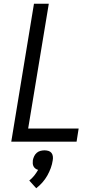

<svg xmlns="http://www.w3.org/2000/svg" viewBox="-20 -755 540 1023"><path d="M40 0 161 -735H240L130 -70H399L388 0ZM173 248 136 207Q151 195 162.5 180.5Q174 166 183 150Q175 148 168.5 143Q162 138 158.5 131Q155 124 154.5 115.5Q154 107 155 99Q157 88 162 77.5Q167 67 175.5 59.5Q184 52 195 49Q206 46 217 46Q228 46 238 49Q248 52 254 59.5Q260 67 261.5 77.5Q263 88 261 99Q258 120 250.5 140.5Q243 161 232 180.5Q221 200 206 217Q191 234 173 248Z"/></svg>

Font: Iosevka Curly Oblique
Style: Regular
Weight: 400
Italic angle: -9°
Monospace: yes
Designer: Belleve Invis
Foundry: Belleve Invis
Version: Version 11.1.0; ttfautohint (v1.8.3)